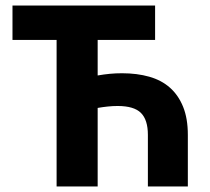

<svg xmlns="http://www.w3.org/2000/svg" viewBox="-20 -672 758 692"><path d="M184 0V-528H25V-652H539V-528H332V-400Q355 -404 376 -406Q397 -408 420 -408Q474 -408 518 -395.5Q562 -383 592.5 -356Q623 -329 640 -287Q657 -245 657 -186V0H513V-186Q513 -240 488 -265Q463 -290 404 -290Q386 -290 367.5 -288Q349 -286 332 -283V0Z"/></svg>

Font: hySource Sans Pro
Style: Bold
Weight: 700
Designer: Paul D. Hunt
Foundry: Adobe Systems Incorporated
Version: Version 2.021;PS 2.000;hotconv 1.0.86;makeotf.lib2.5.63406